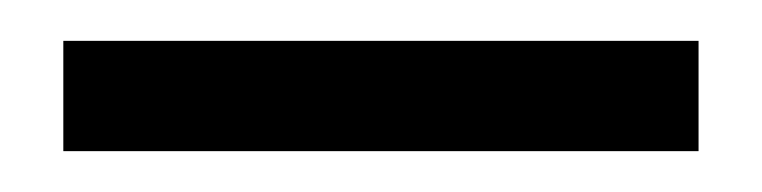

<svg xmlns="http://www.w3.org/2000/svg" viewBox="-20 -621 373 94"><path d="M322 -547H11V-601H322Z"/></svg>

Font: STIX Math
Style: Regular
Weight: 400
Designer: MicroPress Inc., with final additions and corrections provided by Coen Hoffman, Elsevier (retired)
Version: Version 1.1.1